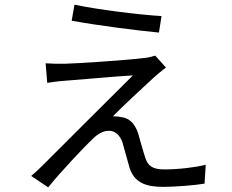

<svg xmlns="http://www.w3.org/2000/svg" viewBox="-20 -771 996 825"><path d="M300 -751 288 -682C403 -661 569 -640 663 -631L674 -702C584 -707 403 -729 300 -751ZM693 -481 647 -532C639 -529 619 -524 602 -522C531 -513 311 -498 256 -497C229 -497 203 -497 176 -499L183 -415C204 -418 228 -422 259 -424C317 -428 476 -443 551 -447C457 -354 199 -96 161 -58C143 -40 126 -25 114 -15L187 34C241 -33 343 -141 379 -175C401 -196 423 -209 448 -209C474 -209 494 -192 506 -160C514 -132 529 -76 537 -49C558 14 606 32 682 32C732 32 819 25 859 18L864 -63C820 -52 748 -43 685 -43C637 -43 615 -58 604 -94C594 -124 581 -172 573 -200C559 -239 537 -264 500 -268C493 -270 482 -271 473 -271C470 -271 467 -271 465 -271C500 -308 605 -405 641 -438C652 -448 676 -468 693 -481Z"/></svg>

Font: Kinto Sans
Style: Regular
Weight: 400
Designer: Authors: Ryoko NISHIZUKA  (kana & ideographs); Paul D. Hunt (Latin, Greek & Cyrillic); Wenlong ZHANG  (bopomofo); Sandol
Foundry: Adobe Systems Incorporated, ookami Inc.
Version: Version 0.001